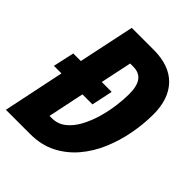

<svg xmlns="http://www.w3.org/2000/svg" viewBox="-207 -824 933 933"><g transform="rotate(45 260.0 -357.0)"><path d="M-3 0 63 -316H11L35 -425H87L148 -714H299Q407 -714 463.5 -655.5Q520 -597 520 -491Q520 -425 507 -355.5Q494 -286 467 -222.5Q440 -159 397.5 -109Q355 -59 297 -29.5Q239 0 163 0ZM184 -129Q224 -129 254.5 -153Q285 -177 306.5 -216.5Q328 -256 341.5 -302.5Q355 -349 361 -395Q367 -441 367 -477Q367 -533 347 -559.5Q327 -586 286 -586H265L231 -425H299L276 -316H207L168 -129Z"/></g></svg>

Font: Noto Sans ExtraCondensed ExtraBold
Style: Italic
Weight: 800
Width: 2
Italic angle: -12°
Designer: Monotype Design Team
Foundry: Monotype Imaging Inc.
Version: Version 2.013; ttfautohint (v1.8.4.7-5d5b)